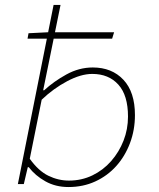

<svg xmlns="http://www.w3.org/2000/svg" viewBox="-20 -742 640 774"><path d="M256 12Q204 12 163 -11Q122 -34 96 -68H92L76 0H52L196 -722H224L176 -486L154 -378H158Q197 -414 248 -442Q299 -470 354 -470Q431 -470 477.5 -420.5Q524 -371 524 -278Q524 -218 504 -165Q484 -112 448.5 -72.5Q413 -33 364 -10.5Q315 12 256 12ZM258 -14Q309 -14 352.5 -35Q396 -56 428 -92.5Q460 -129 478 -175Q496 -221 496 -272Q496 -358 457 -401Q418 -444 352 -444Q306 -444 250.5 -414.5Q195 -385 148 -340L100 -102Q135 -53 175 -33.5Q215 -14 258 -14ZM91 -586 95 -608 174 -612H440L432 -586Z"/></svg>

Font: SourceCodeVF
Style: Italic
Weight: 200
Italic angle: -11°
Monospace: yes
Designer: Paul D. Hunt, Teo Tuominen
Foundry: Adobe
Version: Version 1.026;hotconv 1.1.0;makeotfexe 2.6.0